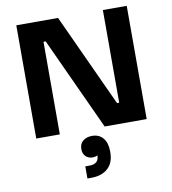

<svg xmlns="http://www.w3.org/2000/svg" viewBox="-106 -821 1089 1219"><g transform="rotate(-10 438.0 -212.0)"><path d="M233.9 0H82V-730H351.1L626 -132.8H640.1V-730H793.9V0H522.9L248 -597.2H233.9ZM382.8 306.2H357.9V228H384.8Q445.8 228 445.8 172.9Q431.2 180.2 415 180.2Q387.2 180.2 369.6 163.1Q352.1 146 352.1 116.2Q352.1 81.1 375.2 63Q398.4 44.9 433.1 44.9Q478.5 44.9 504.2 75.7Q529.8 106.4 529.8 161.1V167Q529.8 234.4 490.5 270.3Q451.2 306.2 382.8 306.2Z"/></g></svg>

Font: Sora
Style: Bold
Weight: 700
Designer: Jonathan Barnbrook, Julián Moncada
Foundry: Barnbrook Fonts
Version: Version 2.000